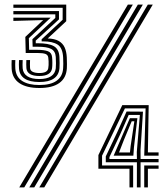

<svg xmlns="http://www.w3.org/2000/svg" viewBox="-20 -820 733 840"><path d="M152.2 -435Q96.5 -435 65.2 -456Q34 -477 31 -518.2Q30.5 -527.8 30.5 -537.8Q30.5 -547.8 31 -557.2H47Q46.5 -546.2 46.5 -537Q46.5 -527.8 47 -519.5Q49.8 -483.2 77.2 -465.6Q104.8 -448 152.2 -448Q201.8 -448 227.9 -466.9Q254 -485.8 256.2 -521.2Q256.8 -527.2 256.9 -540.5Q257 -553.8 256.2 -568.2Q254.2 -610.5 232.2 -624.8Q210.2 -639 168.8 -639H162.2V-648.2L254 -733.5L254.2 -785.8H38.5V-800H269.8V-727.2L188.8 -651.8Q218.8 -650.8 236.6 -640.8Q254.5 -630.8 262.8 -612.6Q271 -594.5 272.2 -568.8Q273 -551.5 272.9 -539.6Q272.8 -527.8 272.5 -521.2Q270 -478.8 239.5 -456.9Q209 -435 152.2 -435ZM152.2 -487.5Q125.5 -487.5 111.2 -496.1Q97 -504.8 95.5 -521.5Q95 -528.5 94.9 -537.6Q94.8 -546.8 95.2 -557.2H111.5Q111 -548.2 111 -538.5Q111 -528.8 111.5 -522Q112.5 -511 123.1 -505.8Q133.8 -500.5 152.2 -500.5Q170 -500.5 179.8 -505.8Q189.5 -511 191.2 -521.8Q192.2 -527.2 192.6 -535.4Q193 -543.5 192.6 -552.1Q192.2 -560.8 191.2 -568Q189.8 -579.8 178.9 -584Q168 -588.2 144 -588.2L92.5 -588L90.8 -658.5L168.8 -732.2L38.5 -728.5V-742.8H201.8L106.2 -653L107.5 -602H144Q172.5 -602 189.2 -596Q206 -590 207.8 -570.5Q209 -559.8 209 -544.6Q209 -529.5 207.8 -521.8Q205.5 -504.2 191.2 -495.9Q177 -487.5 152.2 -487.5ZM152.2 -461.2Q110.2 -461.2 87.8 -476.1Q65.2 -491 63.2 -520.5Q62.8 -527.5 62.6 -537.1Q62.5 -546.8 63.2 -557.2H79.2Q78.5 -545.2 78.6 -536.5Q78.8 -527.8 79.2 -520.5Q81.5 -497.8 100 -486Q118.5 -474.2 152.2 -474.2Q185 -474.2 203.1 -486.2Q221.2 -498.2 224 -521Q224.8 -528.2 224.9 -543.2Q225 -558.2 224 -570.8Q222.2 -596.8 203.4 -606.2Q184.5 -615.8 144 -615.5H122.8L121.8 -648.5L222 -741.5V-757.2H38.5V-771.5H238V-735.2L136.2 -642.2L136.5 -630.5L144.2 -630.8Q192.2 -631 215.2 -618.2Q238.2 -605.5 240 -570.8Q240.8 -560 240.8 -544.5Q240.8 -529 240.2 -522Q237.8 -491.8 215.6 -476.5Q193.5 -461.2 152.2 -461.2ZM108 0 583.2 -800H605L129.8 0ZM64.2 0 539.5 -800H561.2L86 0ZM151.8 0 626.8 -800H648.5L173.5 0ZM546.5 0V-81.8H410.5V-141.5L515 -360H630.5L627 -153.2H673.8V-139H611L617 -345.8H526.5L426.5 -138.8V-96H562.5V0ZM611 0V-96H673.8V-81.8H627V0ZM578.8 0 579 -110.2H442.8V-135.8L493.2 -242.2L533.8 -332L605.5 -331.5L594.8 -163.2L595 -124.5H673.8V-110.2H595V0ZM458.8 -124.5H579L578.5 -155L592 -317.2H543L506 -232.8L458.8 -132.8ZM477.2 -139 515.2 -227 548.2 -303H581L566 -175L563.5 -139ZM500.8 -153H548.5L551.5 -180.8L567.8 -289.5H556.2L522.2 -208Z"/></svg>

Font: Big Shoulders Inline Text Thin
Style: Bold
Weight: 700
Version: Version 2.002